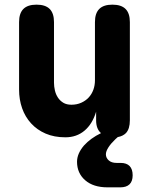

<svg xmlns="http://www.w3.org/2000/svg" viewBox="-20 -580 640 825"><path d="M498 120Q524 120 537 133.5Q550 147 550 173Q550 199 536.5 212Q523 225 497 225H442Q381 225 346 194.5Q311 164 311 115Q311 80 341 45Q369 14 414 -8Q393 -26 393 -63V-100Q377 -47 343 -18.5Q309 10 261 10Q213 10 176 -6Q139 -22 113.5 -50Q88 -78 75 -115Q62 -152 62 -195V-485Q62 -523 80.5 -541.5Q99 -560 137 -560Q175 -560 193.5 -541.5Q212 -523 212 -485V-225Q212 -208 216 -191Q220 -174 229 -160.5Q238 -147 252 -138.5Q266 -130 287 -130Q310 -130 329 -138.5Q348 -147 361 -161Q374 -175 381 -194Q388 -213 388 -235V-485Q388 -523 406.5 -541.5Q425 -560 463 -560Q501 -560 519.5 -541.5Q538 -523 538 -485V-63Q538 -26 521 -8Q508 5 486 9L476 18Q457 36 446 53Q435 70 435 83Q435 98 447 109Q459 120 481 120Z"/></svg>

Font: Maple Mono NL ExtraBold
Style: Regular
Weight: 800
Monospace: yes
Designer: subframe7536
Version: Version 7.000